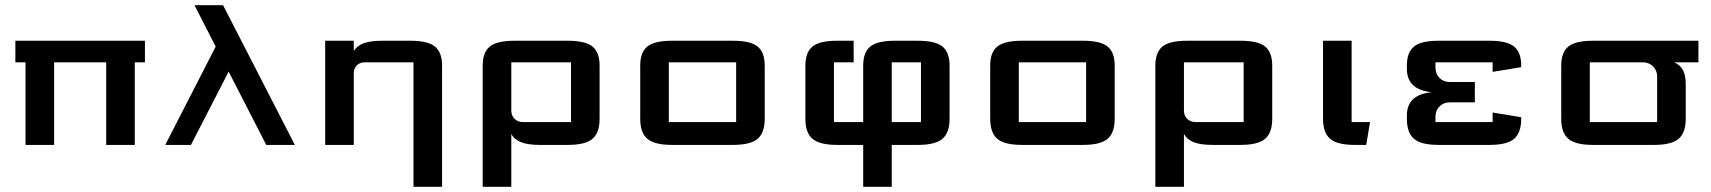

<svg xmlns="http://www.w3.org/2000/svg" viewBox="-20 -557 6578 738"><path d="M188 0H78.1V-317.4H39.1V-400.4H537.1V-317.4H498V0H388.2V-317.4H188Z M727.5 -537.1H837.4L1113.3 0H1003.4L858.9 -281.7L713.9 0H615.2L809.1 -377.9Z M1339.8 0H1230V-400.4H1339.8V-360.8Q1352.1 -381.3 1378.4 -390.9Q1404.8 -400.4 1449.7 -400.4H1557.1Q1625 -400.4 1652.1 -377.9Q1679.2 -355.5 1679.2 -305.2V161.1H1569.3V-317.4H1381.3Q1363.3 -317.4 1351.6 -305.7Q1339.8 -293.9 1339.8 -275.9Z M1945.3 -131.8Q1945.3 -112.8 1957.8 -100.3Q1970.2 -87.9 1989.3 -87.9H2174.8V-317.4H1945.3ZM2284.7 -100.1Q2284.7 -46.9 2257.3 -23.4Q2230 0 2162.6 0H2055.2Q2010.3 0 1983.9 -10Q1957.5 -20 1945.3 -42V161.1H1835.4V-305.2Q1835.4 -355.5 1862.5 -377.9Q1889.6 -400.4 1957.5 -400.4H2162.6Q2230.5 -400.4 2257.6 -377.9Q2284.7 -355.5 2284.7 -305.2Z M2809.6 -317.4H2550.8V-87.9H2809.6ZM2919.4 -100.1Q2919.4 -46.9 2892.1 -23.4Q2864.7 0 2797.4 0H2563Q2495.6 0 2468.3 -23.4Q2440.9 -46.9 2440.9 -100.1V-305.2Q2440.9 -355.5 2468 -377.9Q2495.1 -400.4 2563 -400.4H2797.4Q2865.2 -400.4 2892.3 -377.9Q2919.4 -355.5 2919.4 -305.2Z M3407.7 -87.9H3520V-317.4H3407.7ZM3407.7 0V161.1H3297.9V0H3197.8Q3130.4 0 3103 -23.4Q3075.7 -46.9 3075.7 -100.1V-305.2Q3075.7 -355.5 3102.8 -377.9Q3129.9 -400.4 3197.8 -400.4H3261.2V-317.4H3185.5V-87.9H3297.9V-305.2Q3297.9 -355.5 3325 -377.9Q3352.1 -400.4 3419.9 -400.4H3507.8Q3575.7 -400.4 3602.8 -377.9Q3629.9 -355.5 3629.9 -305.2V-100.1Q3629.9 -46.9 3602.5 -23.4Q3575.2 0 3507.8 0Z M4154.8 -317.4H3896V-87.9H4154.8ZM4264.6 -100.1Q4264.6 -46.9 4237.3 -23.4Q4210 0 4142.6 0H3908.2Q3840.8 0 3813.5 -23.4Q3786.1 -46.9 3786.1 -100.1V-305.2Q3786.1 -355.5 3813.2 -377.9Q3840.3 -400.4 3908.2 -400.4H4142.6Q4210.4 -400.4 4237.5 -377.9Q4264.6 -355.5 4264.6 -305.2Z M4530.8 -131.8Q4530.8 -112.8 4543.2 -100.3Q4555.7 -87.9 4574.7 -87.9H4760.3V-317.4H4530.8ZM4870.1 -100.1Q4870.1 -46.9 4842.8 -23.4Q4815.4 0 4748 0H4640.6Q4595.7 0 4569.3 -10Q4543 -20 4530.8 -42V161.1H4420.9V-305.2Q4420.9 -355.5 4448 -377.9Q4475.1 -400.4 4543 -400.4H4748Q4815.9 -400.4 4843 -377.9Q4870.1 -355.5 4870.1 -305.2Z M5065.4 -400.4H5175.3V-87.9H5246.1L5231.4 0H5187.5Q5120.1 0 5092.8 -23.4Q5065.4 -46.9 5065.4 -100.1Z M5648.9 -241.7V-163.6ZM5717.3 -87.9V-124.5L5827.1 -106.4V-100.1Q5827.1 -46.9 5799.8 -23.4Q5772.5 0 5705.1 0H5509.8Q5442.4 0 5415 -23.4Q5387.7 -46.9 5387.7 -100.1V-113.3Q5387.7 -193.4 5483.4 -202.6Q5387.7 -211.9 5387.7 -292V-305.2Q5387.7 -355.5 5414.8 -377.9Q5441.9 -400.4 5509.8 -400.4H5705.1Q5772.9 -400.4 5800 -377.9Q5827.1 -355.5 5827.1 -305.2V-298.8L5717.3 -280.8V-317.4H5497.6V-296.9Q5497.6 -272.9 5513.2 -257.3Q5528.8 -241.7 5552.7 -241.7H5648.9V-163.6H5552.7Q5528.8 -163.6 5513.2 -147.9Q5497.6 -132.3 5497.6 -108.4V-87.9Z M6459.5 -100.1Q6459.5 -46.9 6432.1 -23.4Q6404.8 0 6337.4 0H6103Q6035.6 0 6008.3 -23.4Q5981 -46.9 5981 -100.1V-305.2Q5981 -355.5 6008.1 -377.9Q6035.2 -400.4 6103 -400.4H6508.3V-317.4H6415Q6439 -307.1 6449.2 -286.9Q6459.5 -266.6 6459.5 -234.4ZM6090.8 -317.4V-87.9H6349.6V-262.7Q6349.6 -286.1 6334 -301.8Q6318.4 -317.4 6294.4 -317.4Z"/></svg>

Font: Squarish Sans CT
Style: Regular
Weight: 400
Version: Version 0.9